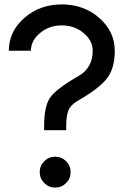

<svg xmlns="http://www.w3.org/2000/svg" viewBox="-20 -830 600 870"><path d="M180.5 -0.5Q160 -21 160 -50Q160 -79 180.5 -99.5Q201 -120 230 -120Q259 -120 279.5 -99.5Q300 -79 300 -50Q300 -21 279.5 -0.5Q259 20 230 20Q201 20 180.5 -0.5ZM500 -600Q500 -518 463 -472.5Q426 -427 335 -375Q300 -355 290 -329.5Q280 -304 280 -260V-240H180V-260Q180 -346 206 -386Q232 -426 335 -485Q400 -522 400 -600Q400 -646 358.5 -680.5Q317 -715 260 -715Q203 -715 161.5 -680.5Q120 -646 120 -600H20Q20 -687 90 -748.5Q160 -810 260 -810Q360 -810 430 -748.5Q500 -687 500 -600Z"/></svg>

Font: Laverick
Style: Regular
Weight: 400
Designer: Daniel Pimley
Foundry: Daniel Pimley
Version: Version 1.000;PS 001.001;hotconv 1.0.56